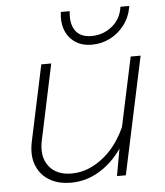

<svg xmlns="http://www.w3.org/2000/svg" viewBox="-55 -825 760 886"><g transform="rotate(-5 325.0 -382.5)"><path d="M195 -544 121 -195Q105 -121 139.5 -75.5Q174 -30 245 -30Q326 -30 399.5 -92Q473 -154 515 -274L507 -181Q463 -91 392 -39.5Q321 12 239 12Q178 12 136.5 -14Q95 -40 78 -86.5Q61 -133 75 -196L149 -544ZM609 -544 493 0H452L479 -150L563 -544ZM390 -614Q344 -614 312.5 -635.5Q281 -657 267 -694Q253 -731 260 -777H301Q294 -720 317 -687Q340 -654 392 -654Q445 -654 486.5 -687Q528 -720 536 -777H577Q569 -727 541.5 -690.5Q514 -654 474.5 -634Q435 -614 390 -614Z"/></g></svg>

Font: Azeret Mono Thin Thin
Style: Italic
Weight: 250
Italic angle: -12°
Version: Version 1.002